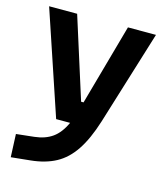

<svg xmlns="http://www.w3.org/2000/svg" viewBox="-112 -606 810 927"><g transform="rotate(15 293.0 -142.0)"><path d="M28.3 234.4 23.4 119.6 112.8 109.9Q166.5 104 202.1 78.6Q237.8 53.2 262.2 0H192.4L18.6 -517.6H158.7L287.1 -112.3H299.3L412.6 -517.6H552.7L407.2 -45.9Q377.9 47.4 339.8 104.2Q301.8 161.1 249.5 189.2Q197.3 217.3 124.5 224.6Z"/></g></svg>

Font: Cascadia Code PL
Style: Bold
Weight: 700
Monospace: yes
Designer: Aaron Bell
Foundry: Saja Typeworks
Version: Version 2404.023; ttfautohint (v1.8.4)